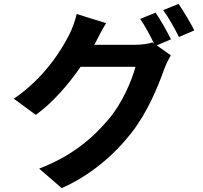

<svg xmlns="http://www.w3.org/2000/svg" viewBox="-20 -884 1040 986"><path d="M700 -787C725 -751 752 -699 772 -659L763 -666C741 -659 707 -654 676 -654H464L473 -670C484 -691 502 -729 525 -765L374 -812C366 -778 349 -731 335 -705C293 -622 205 -482 51 -377L164 -294C253 -359 332 -451 394 -541H676C656 -468 606 -351 538 -272C456 -174 348 -82 181 -18L297 82C442 18 564 -86 653 -199C738 -307 791 -439 823 -528C832 -553 846 -581 857 -600L785 -651L858 -682C840 -719 804 -783 779 -819ZM818 -832C846 -794 878 -736 899 -694L978 -728C960 -763 923 -827 897 -864Z"/></svg>

Font: Noto Sans Japanese Bold
Style: Bold
Weight: 700
Designer: Ryoko NISHIZUKA (kana & ideographs); Paul D. Hunt (Latin, Greek & Cyrillic); Wenlong ZHANG (bopomofo); Sandoll Communica
Foundry: Adobe Systems Incorporated
Version: Version 1.000;PS 1;hotconv 1.0.78;makeotf.lib2.5.61930